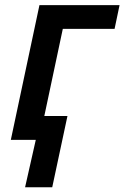

<svg xmlns="http://www.w3.org/2000/svg" viewBox="-20 -561 499 770"><path d="M80.6 189.9 123.5 0H23.4L138.2 -540.5H459.5L439.5 -445.3H231.9L157.7 -95.7H250.5L189.5 189.9Z"/></svg>

Font: Open Sans SemiBold
Style: Italic
Weight: 600
Italic angle: -12°
Designer: Monotype Design Team
Foundry: Monotype Imaging Inc.
Version: Version 3.003; ttfautohint (v1.8.4)